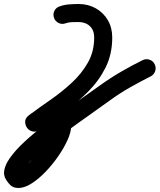

<svg xmlns="http://www.w3.org/2000/svg" viewBox="-51 -611 797 958"><path d="M277 -495Q259 -488 242 -496Q225 -504 219 -521Q212 -539 220 -556Q228 -573 246 -579Q268 -587 292.5 -589Q317 -591 341 -591Q341 -591 341 -591Q341 -591 341 -591Q341 -591 341 -591Q389 -591 427 -569.5Q465 -548 487 -510.5Q509 -473 509 -424Q509 -340 475.5 -273.5Q442 -207 388 -153Q334 -99 270.5 -53Q207 -7 146 36Q129 49 112 45Q95 41 85 28Q75 15 74.5 -2.5Q74 -20 91 -34Q118 -57 152 -68Q186 -79 221 -79Q261 -79 282.5 -48Q304 -17 304 19Q304 47 286.5 86.5Q269 126 240 168Q211 210 176.5 246Q142 282 106.5 304.5Q71 327 41 327Q15 327 0 312Q-15 297 -26 276Q-26 275 -29 266Q-31 256 -31 255Q-31 219 -2.5 178.5Q26 138 71.5 96Q117 54 168 15.5Q219 -23 264.5 -54.5Q310 -86 338 -107Q366 -126 393 -146Q420 -166 448 -185Q498 -221 552 -252.5Q606 -284 661 -311Q678 -319 695.5 -313Q713 -307 721 -290Q729 -273 723 -255.5Q717 -238 701 -230Q649 -204 598 -175Q547 -146 500 -112Q473 -93 445.5 -73Q418 -53 391 -34Q375 -23 345 -1.5Q315 20 277.5 47.5Q240 75 202 105.5Q164 136 131.5 164.5Q99 193 79 216.5Q59 240 59 255Q59 255 58 252Q57 249 56 244Q55 240 54 236.5Q53 233 54 233Q57 239 60 242Q63 245 54 240Q50 238 47 238Q44 237 42.5 237Q41 237 41 237Q54 237 75 219Q96 201 120 173Q144 145 165 114.5Q186 84 200 58Q214 32 214 19Q214 16 212 11Q210 6 213 8Q215 10 219 10.5Q223 11 221 11Q202 11 183 16.5Q164 22 149 34Q133 48 115.5 43.5Q98 39 87 26Q77 12 76.5 -6Q76 -24 94 -36Q143 -73 199.5 -112Q256 -151 306 -197Q356 -243 387.5 -298.5Q419 -354 419 -424Q419 -460 397.5 -480.5Q376 -501 341 -501Q341 -501 341 -501Q340 -501 340 -501Q326 -501 308.5 -500.5Q291 -500 277 -495Q277 -495 277 -495Q277 -495 277 -495Z"/></svg>

Font: FRB American Cursive Black
Style: Bold Italic
Weight: 900
Italic angle: -25°
Version: Version 2.0;Modular Font Editor K font №1